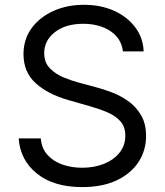

<svg xmlns="http://www.w3.org/2000/svg" viewBox="-20 -757 678 790"><path d="M485.8 -545.5Q479.4 -599.4 433.9 -629.3Q388.5 -659.1 322.4 -659.1Q250 -659.1 206 -624.8Q161.9 -590.6 161.9 -538.4Q161.9 -499.3 185.9 -475.3Q209.9 -451.3 242.7 -438Q275.6 -424.7 302.6 -417.6L376.4 -397.7Q404.8 -390.3 439.8 -377.1Q474.8 -364 506.9 -341.4Q539.1 -318.9 560 -283.7Q581 -248.6 581 -197.4Q581 -138.5 550.2 -90.9Q519.5 -43.3 460.8 -15.3Q402 12.8 318.2 12.8Q201 12.8 132.1 -42.6Q63.2 -98 56.8 -187.5H147.7Q151.3 -146.3 175.6 -119.5Q199.9 -92.7 237.4 -79.7Q274.9 -66.8 318.2 -66.8Q368.6 -66.8 408.7 -83.3Q448.9 -99.8 472.3 -129.4Q495.7 -159.1 495.7 -198.9Q495.7 -235.1 475.5 -257.8Q455.3 -280.5 422.2 -294.7Q389.2 -308.9 350.9 -319.6L261.4 -345.2Q176.1 -369.7 126.4 -415.1Q76.7 -460.6 76.7 -534.1Q76.7 -595.2 109.9 -640.8Q143.1 -686.4 199.4 -711.8Q255.7 -737.2 325.3 -737.2Q395.6 -737.2 450.3 -712.2Q505 -687.1 537.1 -643.8Q569.2 -600.5 571 -545.5Z"/></svg>

Font: Inter Alia
Style: Regular
Weight: 400
Designer: Rasmus Andersson (Latin, Greek, Cyrillic etc.) and Evan from Shavian.info (Shavian, old style figures)
Foundry: Shavian.info
Version: Version 0.001;git-37ab20767